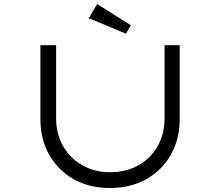

<svg xmlns="http://www.w3.org/2000/svg" viewBox="-20 -924 1091 951"><path d="M524 7Q420 7 343 -37.5Q266 -82 223 -159Q180 -236 180 -335V-700H258V-338Q258 -260 293 -199.5Q328 -139 388.5 -105Q449 -71 524 -71Q604 -71 665 -105Q726 -139 760.5 -199.5Q795 -260 795 -338V-700H870V-334Q870 -236 827 -159Q784 -82 706.5 -37.5Q629 7 524 7ZM604 -757 420 -834 461 -904 628 -799Z"/></svg>

Font: Lexend Zetta Light
Style: Regular
Weight: 300
Designer: Bonnie Shaver-Troup, Thomas Jockin
Foundry: Lexend
Version: Version 1.007